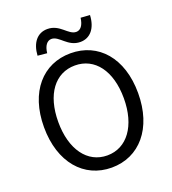

<svg xmlns="http://www.w3.org/2000/svg" viewBox="-166 -1063 1074 1200"><g transform="rotate(-20 371.0 -463.0)"><path d="M371 13C555 13 684 -134 684 -369C684 -604 555 -747 371 -747C187 -747 58 -604 58 -369C58 -134 187 13 371 13ZM371 -68C239 -68 153 -186 153 -369C153 -553 239 -666 371 -666C502 -666 589 -553 589 -369C589 -186 502 -68 371 -68ZM455 -792C521 -792 564 -844 568 -930L507 -934C501 -886 481 -860 452 -860C399 -860 371 -939 287 -939C220 -939 178 -887 173 -803L235 -797C240 -845 261 -872 290 -872C342 -872 371 -792 455 -792Z"/></g></svg>

Font: Squished Noto Sans CJK JP Regular
Style: Regular
Weight: 400
Designer: Ryoko NISHIZUKA (kana & ideographs); Paul D. Hunt (Latin, Greek & Cyrillic); Wenlong ZHANG (bopomofo); Sandoll Communica
Foundry: Adobe Systems Incorporated
Version: Version 1.004;PS 1.004;hotconv 1.0.82;makeotf.lib2.5.63406